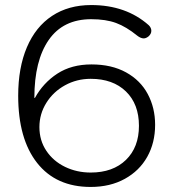

<svg xmlns="http://www.w3.org/2000/svg" viewBox="-20 -730 686 760"><path d="M52 -351Q52 -462 86.5 -543Q121 -624 186 -667Q251 -710 341 -710Q479 -710 569 -630Q579 -620 579 -608Q579 -596 568 -586Q558 -578 549 -578Q537 -578 523 -589Q480 -624 439.5 -639Q399 -654 341 -654Q230 -654 173 -572Q116 -490 116 -343L118 -342Q151 -402 207 -438.5Q263 -475 342 -475Q422 -475 479 -443.5Q536 -412 565 -357.5Q594 -303 594 -236Q594 -165 563 -109.5Q532 -54 474 -22Q416 10 339 10Q202 10 127 -85Q52 -180 52 -351ZM530 -232Q530 -318 478.5 -368Q427 -418 339 -418Q284 -418 237.5 -392.5Q191 -367 163.5 -323Q136 -279 136 -227Q136 -174 163.5 -133Q191 -92 237.5 -69.5Q284 -47 339 -47Q427 -47 478.5 -97Q530 -147 530 -232Z"/></svg>

Font: Kodchasan Light
Style: Regular
Weight: 300
Version: Version 1.000; ttfautohint (v1.6)